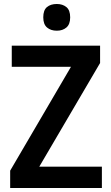

<svg xmlns="http://www.w3.org/2000/svg" viewBox="-20 -943 559 963"><path d="M491 0H31V-87L336 -608H39V-714H482V-627L177 -107H491ZM265 -923Q294 -923 313 -907.5Q332 -892 332 -856Q332 -821 313 -805Q294 -789 265 -789Q235 -789 216 -805Q197 -821 197 -856Q197 -892 215.5 -907.5Q234 -923 265 -923Z"/></svg>

Font: Noto Sans Georgian SemiCondensed SemiBold
Style: Regular
Weight: 600
Width: 4
Designer: Monotype Design Team, Akaki Razmadze
Foundry: Google LLC
Version: Version 2.005; ttfautohint (v1.8.4.7-5d5b)